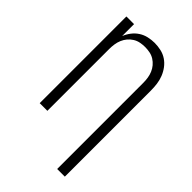

<svg xmlns="http://www.w3.org/2000/svg" viewBox="-276 -845 1151 1151"><g transform="rotate(45 300.0 -269.0)"><path d="M444 205V-525Q444 -545 441 -565.5Q438 -586 430 -605Q422 -624 409 -639.5Q396 -655 378.5 -666Q361 -677 340.5 -681Q320 -685 300 -685Q280 -685 259.5 -681Q239 -677 221.5 -666Q204 -655 191 -639.5Q178 -624 170 -605Q162 -586 159 -565.5Q156 -545 156 -525V0H91V-735H156V-634Q166 -659 182.5 -680.5Q199 -702 221.5 -716.5Q244 -731 270.5 -737Q297 -743 323 -743Q350 -743 377 -737Q404 -731 426.5 -716Q449 -701 465.5 -679Q482 -657 492 -631.5Q502 -606 505.5 -579Q509 -552 509 -525V205Z"/></g></svg>

Font: Iosevka Curly Light Extended
Style: Regular
Weight: 300
Width: 7
Monospace: yes
Designer: Belleve Invis
Foundry: Belleve Invis
Version: Version 11.1.0; ttfautohint (v1.8.3)